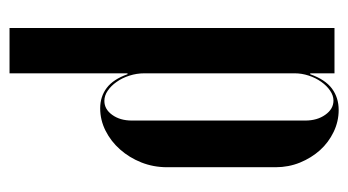

<svg xmlns="http://www.w3.org/2000/svg" viewBox="-188 -552 748 413"><g transform="rotate(-90 186.5 -345.0)"><path d="M235.8 -22V0H333.2V-699H235.8V-473.8V-445.2H233.8Q223 -475.8 204.4 -489.9Q185.8 -504 160.5 -504Q135.2 -504 112.2 -492.4Q89.2 -480.8 71.9 -461.1Q54.5 -441.5 44.1 -415.5Q33.8 -389.5 33.8 -360.2V-126.5Q33.8 -98.8 43.8 -74.2Q53.8 -49.8 70.4 -31.2Q87 -12.8 109.6 -1.9Q132.2 9 156.8 9Q183.5 9 203 -5.5Q222.5 -20 233.8 -52.2H235.8ZM235.8 -409V-85.5Q235.8 -70.5 230.9 -55.5Q226 -40.5 217.5 -28.5Q209 -16.5 198.5 -9.4Q188 -2.2 177.2 -2.2Q159 -2.2 146.6 -19.8Q134.2 -37.2 134.2 -62.8V-436Q134.2 -461.2 146.4 -478.1Q158.5 -495 176.5 -495Q187.8 -495 198.2 -487.9Q208.8 -480.8 217.2 -468.8Q225.8 -456.8 230.8 -441.1Q235.8 -425.5 235.8 -409Z"/></g></svg>

Font: Moniqa Black
Style: Regular
Weight: 900
Designer: Rajesh Rajput
Foundry: Rajesh Rajput
Version: Version 1.000